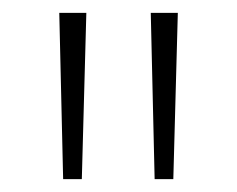

<svg xmlns="http://www.w3.org/2000/svg" viewBox="-20 -820 368 298"><path d="M78 -542 72 -800H114L107 -542ZM220 -542 214 -800H256L249 -542Z"/></svg>

Font: Noto Sans Malayalam ExtraCondensed ExtraLight
Style: Regular
Weight: 200
Width: 2
Designer: Jelle Bosma - Monotype Design Team
Foundry: Monotype Imaging Inc.
Version: Version 2.104; ttfautohint (v1.8.4.7-5d5b)